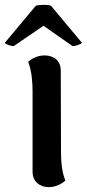

<svg xmlns="http://www.w3.org/2000/svg" viewBox="-59 -756 357 790"><path d="M-3 -566 120 -650 240 -566C250 -566 276 -574 278 -580L151 -732C139 -738 100 -737 88 -732L-39 -580C-38 -574 -13 -566 -3 -566ZM192 -136 191 -466C191 -506 163 -528 124 -528C91 -528 68 -511 57 -502C72 -462 75 -417 75 -379V-49C75 -10 104 14 141 14C175 14 199 -3 210 -13C194 -52 192 -97 192 -136Z"/></svg>

Font: Arima Koshi ExtraBold
Style: Regular
Weight: 800
Designer: Joana Correia and Natanael Gama
Foundry: NDISCOVER
Version: Version 1.019;PS 001.019;hotconv 1.0.88;makeotf.lib2.5.64775